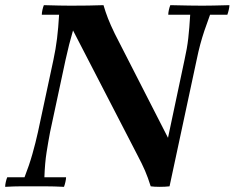

<svg xmlns="http://www.w3.org/2000/svg" viewBox="-28 -722 909 744"><path d="M556 0Q545 -35 534 -60.5Q523 -86 504 -122L255 -604L246 -700Q279 -700 314 -700.5Q349 -701 373 -702Q381 -675 390.5 -650.5Q400 -626 417 -591L623 -188L629 0Q612 2 591 2Q570 2 556 0ZM-8 2Q-8 -6 -5.5 -17Q-3 -28 0 -35H67Q85 -81 97.5 -125Q110 -169 119 -210L179 -490Q188 -532 193 -572.5Q198 -613 201 -665H134Q134 -673 136.5 -684Q139 -695 142 -702Q176 -701 202 -700.5Q228 -700 246 -700L255 -604Q247 -577 240 -549.5Q233 -522 226 -490L166 -210Q159 -173 152.5 -132Q146 -91 144 -35H228Q228 -28 225.5 -17Q223 -6 220 2Q180 0 148 0Q116 0 97 0Q79 0 53 0Q27 0 -8 2ZM629 0 623 -188 687 -490Q697 -534 701.5 -573.5Q706 -613 709 -665H624Q624 -673 626.5 -684Q629 -695 632 -702Q672 -701 704.5 -700.5Q737 -700 756 -700Q773 -700 799.5 -700.5Q826 -701 861 -702Q861 -695 858.5 -684Q856 -673 853 -665H786Q773 -630 764 -603Q755 -576 748 -550Q741 -524 734 -490Z"/></svg>

Font: Poltawski Nowy SemiBold
Style: Italic
Weight: 600
Italic angle: -12°
Version: Version 1.001;gftools[0.9.25]